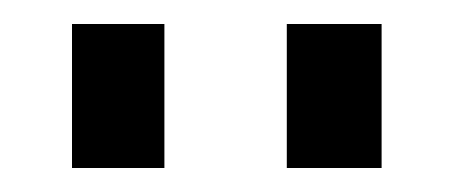

<svg xmlns="http://www.w3.org/2000/svg" viewBox="-20 -751 378 160"><path d="M40 -611V-731H117V-611ZM219 -611V-731H298V-611Z"/></svg>

Font: Hubot Sans
Style: Regular
Weight: 400
Designer: Deni Anggara
Foundry: GitHub, Inc., Subsidiary of Microsoft Corporation
Version: Version 2.000